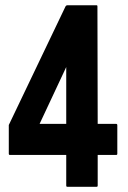

<svg xmlns="http://www.w3.org/2000/svg" viewBox="-20 -716 491 736"><path d="M350.6 0H237.8Q233.9 0 233.9 -4.9V-122.1H17.6Q13.7 -122.1 13.7 -127V-236.8L231.4 -691.9Q233.9 -695.8 237.8 -695.8H350.6Q353.5 -695.8 353.5 -691.9L354.5 -241.2H424.8Q429.7 -241.2 429.7 -235.8V-127Q429.7 -122.1 425.8 -122.1H354.5V-4.9Q354.5 0 350.6 0ZM233.9 -241.2V-459L131.8 -241.2Z"/></svg>

Font: WRV
Style: Display
Weight: 400
Designer: Will Viles x Danh Hong
Version: Version 8.001; ttfautohint (v1.8.3)